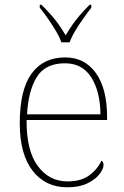

<svg xmlns="http://www.w3.org/2000/svg" viewBox="-20 -786 529 816"><path d="M266 10Q173 10 118.5 -60.5Q64 -131 64 -262Q64 -404 114 -473Q164 -542 257 -542Q340 -542 387.5 -475.5Q435 -409 435 -290V-276H93Q92 -146 140.5 -80.5Q189 -15 267 -15Q324 -15 359 -40.5Q394 -66 411 -103Q416 -100 418 -96Q420 -92 420 -85Q420 -68 402.5 -45.5Q385 -23 351 -6.5Q317 10 266 10ZM407 -300Q406 -397 368 -457Q330 -517 256 -517Q172 -517 136 -458Q100 -399 95 -300ZM241 -606Q233 -629 217 -655.5Q201 -682 183 -708Q165 -734 149 -753V-766H156Q181 -741 198.5 -721Q216 -701 230 -681Q244 -661 259 -636Q274 -661 288 -681Q302 -701 319 -721Q336 -741 361 -766H368V-753Q353 -734 334.5 -708Q316 -682 300 -655.5Q284 -629 276 -606Z"/></svg>

Font: Noto Serif Thai Thin
Style: Regular
Weight: 250
Version: Version 2.001